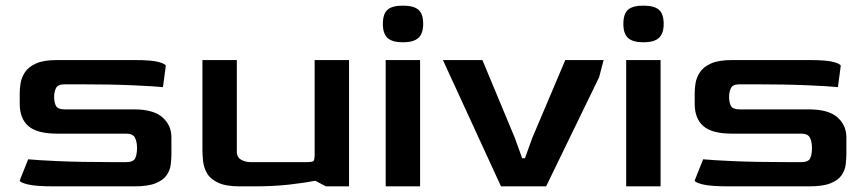

<svg xmlns="http://www.w3.org/2000/svg" viewBox="-20 -661 3072 681"><path d="M173 0Q106 0 78 -7Q50 -14 50 -21L80 -96Q109 -93 186.5 -89.5Q264 -86 378 -86H428Q453 -86 459.5 -99.5Q466 -113 466 -136Q466 -159 458.5 -173Q451 -187 428 -187H182Q112 -187 81 -213.5Q50 -240 50 -293V-333Q50 -347 53 -366Q56 -385 68 -404Q80 -423 107 -435.5Q134 -448 182 -448H458Q518 -448 543 -441Q568 -434 568 -427L558 -352Q529 -355 451 -358.5Q373 -362 260 -362H210Q185 -362 178.5 -348.5Q172 -335 172 -317Q172 -298 178.5 -285.5Q185 -273 210 -273H456Q524 -273 556 -245Q588 -217 588 -174V-115Q588 -97 585.5 -77Q583 -57 571 -39.5Q559 -22 532 -11Q505 0 456 0Z M830 0Q781 0 753.5 -13Q726 -26 714.5 -46Q703 -66 700.5 -88Q698 -110 698 -128V-448H820V-126Q819 -104 834.5 -95Q850 -86 868 -86H1066Q1088 -86 1092 -90Q1096 -94 1096 -116V-448H1218V0H1136L1098 -20Q1058 -12 1003.5 -6Q949 0 881 0Z M1409 -511Q1372 -511 1355 -526Q1338 -541 1338 -576Q1338 -612 1354.5 -626.5Q1371 -641 1409 -641Q1447 -641 1464 -626.5Q1481 -612 1481 -576Q1481 -542 1464 -526.5Q1447 -511 1409 -511ZM1348 0V-448H1470V0Z M1757 0 1551 -448H1691L1806 -172L1832 -100H1842L1868 -172L1985 -448H2121L2105 -387L1917 0Z M2262 -511Q2225 -511 2208 -526Q2191 -541 2191 -576Q2191 -612 2207.5 -626.5Q2224 -641 2262 -641Q2300 -641 2317 -626.5Q2334 -612 2334 -576Q2334 -542 2317 -526.5Q2300 -511 2262 -511ZM2201 0V-448H2323V0Z M2567 0Q2500 0 2472 -7Q2444 -14 2444 -21L2474 -96Q2503 -93 2580.5 -89.5Q2658 -86 2772 -86H2822Q2847 -86 2853.5 -99.5Q2860 -113 2860 -136Q2860 -159 2852.5 -173Q2845 -187 2822 -187H2576Q2506 -187 2475 -213.5Q2444 -240 2444 -293V-333Q2444 -347 2447 -366Q2450 -385 2462 -404Q2474 -423 2501 -435.5Q2528 -448 2576 -448H2852Q2912 -448 2937 -441Q2962 -434 2962 -427L2952 -352Q2923 -355 2845 -358.5Q2767 -362 2654 -362H2604Q2579 -362 2572.5 -348.5Q2566 -335 2566 -317Q2566 -298 2572.5 -285.5Q2579 -273 2604 -273H2850Q2918 -273 2950 -245Q2982 -217 2982 -174V-115Q2982 -97 2979.5 -77Q2977 -57 2965 -39.5Q2953 -22 2926 -11Q2899 0 2850 0Z"/></svg>

Font: Goldman
Style: Regular
Weight: 400
Designer: Jaikishan Patel
Version: Version 1.000; ttfautohint (v1.8.3)